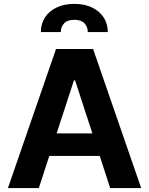

<svg xmlns="http://www.w3.org/2000/svg" viewBox="-20 -956 758 976"><path d="M20.3 0 264.8 -707H453.2L697.6 0H540.1L361.7 -547.4H355.8L177.4 0ZM547 -278V-163.3H169.2V-278ZM358.2 -936.3Q409.3 -936.3 447.6 -918Q485.9 -899.8 506.9 -867.4Q527.9 -835.1 527.9 -793.1H426.4Q425.8 -820.5 409.2 -837.9Q392.5 -855.3 358.2 -855.3Q323 -855.3 306.2 -837.7Q289.3 -820.1 289.3 -793.1H187.8Q187.8 -835.1 208.6 -867.4Q229.5 -899.8 268 -918Q306.5 -936.3 358.2 -936.3Z"/></svg>

Font: Pretendard GOV Variable
Style: Regular
Weight: 400
Designer: Base glyphs from Inter by Rasmus Andersson; Hangul glyphs from Noto Sans CJK(Source Han Sans) by Jang Soo-young and Kang
Foundry: Kil Hyung-jin
Version: Version 1.307;Glyphs 3.2 (3192)